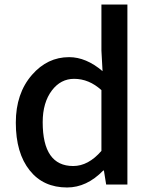

<svg xmlns="http://www.w3.org/2000/svg" viewBox="-20 -817 670 850"><path d="M112 -62Q50 -139 50 -274Q50 -404 122 -486Q190 -564 286 -564Q361 -564 434 -502L429 -593V-797H544V0H450L440 -62H437Q364 13 277 13Q172 13 112 -62ZM429 -149V-418Q374 -468 308 -468Q249 -468 210 -417Q169 -363 169 -276Q169 -82 304 -82Q371 -82 429 -149Z"/></svg>

Font: Noto Sans S Chinese Medium
Style: Regular
Weight: 500
Designer: Ryoko NISHIZUKA  (kana & ideographs); Paul D. Hunt (Latin, Greek & Cyrillic); Wenlong ZHANG  (bopomofo); Sandoll Communi
Foundry: Adobe Systems Incorporated
Version: Version 1.000;PS 1;hotconv 1.0.78;makeotf.lib2.5.61930